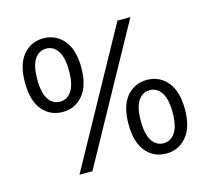

<svg xmlns="http://www.w3.org/2000/svg" viewBox="-101 -803 1018 932"><g transform="rotate(-15 408.5 -337.5)"><path d="M191.7 -315Q128.3 -315 89.2 -362.1Q50 -409.2 50 -500Q50 -590.8 89.2 -637.9Q128.3 -685 191.7 -685Q253.3 -685 293.3 -637.9Q333.3 -590.8 333.3 -500Q333.3 -409.2 293.3 -362.1Q253.3 -315 191.7 -315ZM191.7 -366.7Q227.5 -366.7 249.6 -399.6Q271.7 -432.5 271.7 -500Q271.7 -567.5 249.6 -600.4Q227.5 -633.3 191.7 -633.3Q155 -633.3 133.3 -600.4Q111.7 -567.5 111.7 -500Q111.7 -432.5 133.3 -399.6Q155 -366.7 191.7 -366.7ZM625 10Q561.7 10 522.5 -37.1Q483.3 -84.2 483.3 -175Q483.3 -265.8 522.5 -312.9Q561.7 -360 625 -360Q686.7 -360 726.7 -312.9Q766.7 -265.8 766.7 -175Q766.7 -84.2 726.7 -37.1Q686.7 10 625 10ZM625 -41.7Q660.8 -41.7 682.9 -74.6Q705 -107.5 705 -175Q705 -242.5 682.9 -275.4Q660.8 -308.3 625 -308.3Q588.3 -308.3 566.7 -275.4Q545 -242.5 545 -175Q545 -107.5 566.7 -74.6Q588.3 -41.7 625 -41.7ZM190 0 561.7 -675H626.7L255 0Z"/></g></svg>

Font: Funnel Sans Light Light
Style: Regular
Weight: 300
Version: Version 1.000